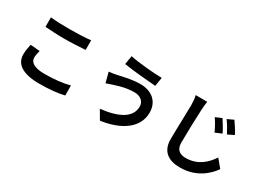

<svg xmlns="http://www.w3.org/2000/svg" viewBox="-43 -1459 2954 2209"><g transform="rotate(30 1434.0 -354.0)"><path d="M209.9 -567.1C288 -561.1 370 -556.1 469.1 -556.1C558.9 -556.1 676.8 -562.9 742.9 -567.8V-695C669.7 -686.8 562.1 -682.2 468 -682.2C369 -682.2 280.9 -684.7 209.9 -692.8ZM165.8 -302.9C158.7 -267.8 147 -221.9 147 -165.8C147 -35.9 256 35.9 473 35.9C606.2 35.9 719.8 23.8 801.8 3.9L801.1 -128.9C717 -105.8 596.9 -92 468 -92C332 -92 274.1 -136 274.1 -196C274.1 -228 282 -256.7 290.8 -291.9Z M1608 -315C1608 -165.8 1458.1 -89.8 1223 -62.9L1291.9 55C1554 19.2 1741.8 -106.9 1741.8 -310C1741.8 -458.1 1636.7 -543 1486.9 -543C1376.8 -543 1271 -514.9 1201 -500C1170.1 -492.9 1128.9 -486.9 1096.9 -484L1132.8 -349.1C1241.8 -388.1 1353 -426.8 1470.9 -426.8C1560 -427.9 1608 -377.1 1608 -315ZM1236.9 -769.9 1218 -654.8C1327.1 -635.7 1532 -618.3 1643.1 -610.1L1661.9 -726.9C1561.8 -726.9 1346.9 -745.7 1236.9 -769.9Z M2498.9 -676.1 2415.8 -641C2449.9 -592 2474.8 -546.2 2502.8 -485.1L2588.8 -522C2567.8 -566.1 2525.9 -636 2498.9 -676.1ZM2626.8 -728 2545.1 -690C2580.3 -642 2606.2 -598 2637.1 -538L2719.8 -578.1C2698.9 -621.1 2654.8 -688.9 2626.8 -728ZM2099.8 -751.1C2108.7 -714.1 2112.9 -669 2112.9 -623.9C2112.9 -541.9 2103 -294 2103 -166.9C2103 -6 2203.8 62.1 2358 62.1C2574.9 62.1 2707.7 -63.2 2769.9 -154.1L2682.9 -258.9C2615.8 -155.9 2516 -66.1 2359 -66.1C2286.9 -66.1 2229 -97.7 2229 -192.8C2229 -310.7 2235.8 -522 2240.8 -623.9C2241.8 -661.9 2246.8 -709.9 2252.8 -750Z"/></g></svg>

Font: Karasuma Gothic
Style: Bold
Weight: 700
Designer: Rasmus Andersson / Ryoko Nishizuka
Foundry: Genbu
Version: Version 1.00